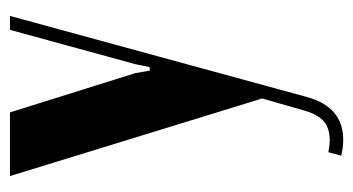

<svg xmlns="http://www.w3.org/2000/svg" viewBox="-182 -353 710 386"><g transform="rotate(-90 173.0 -160.0)"><path d="M140 -495 219 -243 224 -214H231L237 -243L306 -495H334L171 102Q151 175 85 175Q69 175 53 171L60 145Q92 152 113 142Q134 132 144 96L168 12L12 -495Z"/></g></svg>

Font: Moniqa Black Heading
Style: Regular
Weight: 900
Designer: Rajesh Rajput
Foundry: Rajesh Rajput
Version: Version 1.000